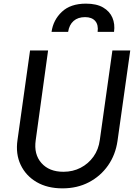

<svg xmlns="http://www.w3.org/2000/svg" viewBox="-20 -1022 746 1054"><path d="M323 12Q240 12 181 -22.5Q122 -57 93.5 -117Q65 -177 76 -253L145 -745H244L176 -252Q165 -175 207.5 -127Q250 -79 328 -79Q380 -79 422.5 -101Q465 -123 493 -162Q521 -201 528 -254L597 -745H695L625 -248Q614 -172 573 -113.5Q532 -55 468 -21.5Q404 12 323 12ZM263 -847Q272 -912 319.5 -957Q367 -1002 452 -1002Q510 -1002 546 -981Q582 -960 597 -925Q612 -890 606 -847H516Q521 -886 502.5 -907Q484 -928 447 -928Q408 -928 384 -907Q360 -886 354 -847Z"/></svg>

Font: Plus Jakarta Sans Medium
Style: Italic
Weight: 500
Italic angle: -8°
Designer: Gumpita Rahayu
Foundry: Tokotype
Version: Version 2.071; ttfautohint (v1.8.4.7-5d5b);gftools[0.9.29]